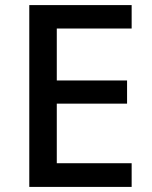

<svg xmlns="http://www.w3.org/2000/svg" viewBox="-20 -734 597 754"><path d="M497 0H95V-714H497V-622H203V-418H479V-327H203V-93H497Z"/></svg>

Font: Noto Sans Vithkuqi Medium
Style: Regular
Weight: 500
Version: Version 1.001